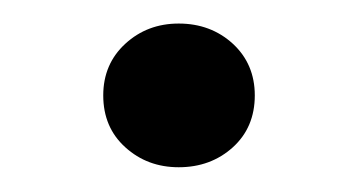

<svg xmlns="http://www.w3.org/2000/svg" viewBox="-20 -410 296 159"><path d="M128 -271.5Q102 -271.5 83.8 -288Q65.5 -304.5 65.5 -331Q65.5 -357 83.8 -373.8Q102 -390.5 128 -390.5Q154.5 -390.5 172.8 -373.8Q191 -357 191 -331Q191 -304.5 172.8 -288Q154.5 -271.5 128 -271.5Z"/></svg>

Font: Geologica ExtraLight
Style: Regular
Weight: 200
Designer: Sindre Bremnes, Frode Helland
Foundry: Monokrom Skriftforlag AS
Version: Version 1.010; ttfautohint (v1.8.4.7-5d5b);gftools[0.9.28]